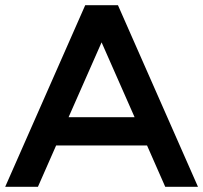

<svg xmlns="http://www.w3.org/2000/svg" viewBox="-20 -719 782 739"><path d="M196 -159 126 0H0L308 -699H434L742 0H616L546 -159ZM498 -268 371 -556 244 -268Z"/></svg>

Font: Montreal
Style: Regular
Weight: 400
Designer: Julieta Ulanovsky, usr_local_share
Foundry: Julieta Ulanovsky, usr_local_share
Version: Version 2.001